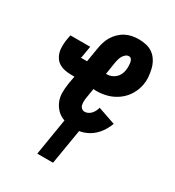

<svg xmlns="http://www.w3.org/2000/svg" viewBox="-177 -631 854 939"><g transform="rotate(30 250.0 -161.5)"><path d="M179 205 213 -2Q189 -10 172 -27Q155 -44 145.5 -66.5Q136 -89 136 -114.5Q136 -140 140 -166L148 -212H130Q112 -212 95.5 -215Q79 -218 64.5 -226Q50 -234 40.5 -247Q31 -260 26.5 -275.5Q22 -291 22 -308Q22 -325 24 -343L30 -377H142L131 -312Q131 -311 131 -311Q130 -310 130 -310Q129 -310 128 -310Q128 -309 128 -309Q128 -308 128.5 -308Q129 -308 130 -308H164L177 -387Q180 -405 185.5 -423.5Q191 -442 201 -458.5Q211 -475 225.5 -489Q240 -503 257.5 -512Q275 -521 293.5 -524.5Q312 -528 330 -528Q353 -528 374 -523Q395 -518 411.5 -505.5Q428 -493 439 -474.5Q450 -456 455 -435.5Q460 -415 462 -393Q464 -371 460 -348Q455 -318 438.5 -290Q422 -262 396 -242.5Q370 -223 339.5 -214Q309 -205 279 -205Q274 -205 269 -205Q264 -205 259 -206L250 -151Q248 -140 248 -130Q248 -120 250 -110.5Q252 -101 259.5 -94.5Q267 -88 277 -88Q287 -88 296.5 -93Q306 -98 313 -106Q320 -114 324.5 -123.5Q329 -133 331 -142L430 -108Q422 -87 410 -67.5Q398 -48 381 -32Q364 -16 343 -6Q322 4 301 7L268 205ZM279 -301Q292 -301 304 -305.5Q316 -310 326 -318.5Q336 -327 342 -339Q348 -351 350 -363Q352 -374 352 -384Q352 -394 351 -404Q350 -414 345 -423Q340 -432 329 -432Q320 -432 311.5 -425Q303 -418 298 -409Q293 -400 290.5 -390.5Q288 -381 286 -372L275 -301Z"/></g></svg>

Font: Iosevka Curly
Style: Bold Italic
Weight: 700
Italic angle: -9°
Monospace: yes
Designer: Belleve Invis
Foundry: Belleve Invis
Version: Version 22.1.2; ttfautohint (v1.8.4)